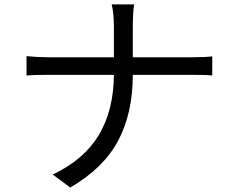

<svg xmlns="http://www.w3.org/2000/svg" viewBox="-20 -794 1040 852"><path d="M569.3 -540H835Q890.6 -540 921.9 -543.9V-459Q898.4 -461.9 834 -461.9H569.3Q569.3 -292 504.4 -169.9Q439.5 -47.9 292 38.1L213.9 -19.5Q352.5 -85 418.5 -194.8Q484.4 -304.7 485.4 -461.9H192.4Q127 -461.9 97.7 -459V-544.9Q146.5 -540 190.4 -540H485.4V-674.8Q485.4 -735.4 475.6 -774.4H575.2Q569.3 -735.4 569.3 -673.8Z"/></svg>

Font: Gen Shin Gothic Regular
Style: Regular
Weight: 400
Designer: [Source Han Sans]
Ryoko NISHIZUKA  (kana & ideographs); Paul D. Hunt (Latin, Greek & Cyrillic); Wenlong ZHANG  (bopomofo
Version: Version 1.002.20150607